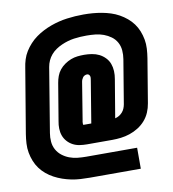

<svg xmlns="http://www.w3.org/2000/svg" viewBox="-93 -859 937 1037"><g transform="rotate(-10 375.0 -340.0)"><path d="M316 97Q291 97 265 95.5Q239 94 214.5 89Q190 84 167 76Q144 68 122.5 56.5Q101 45 82.5 29.5Q64 14 50 -5Q36 -24 27 -46.5Q18 -69 13.5 -93.5Q9 -118 10.5 -144Q12 -170 16 -195L75 -548Q78 -570 85 -592.5Q92 -615 104.5 -635Q117 -655 133.5 -673Q150 -691 169.5 -705Q189 -719 210.5 -730Q232 -741 254 -749Q276 -757 298.5 -762.5Q321 -768 343.5 -771Q366 -774 388.5 -775.5Q411 -777 434 -777Q460 -777 485 -775Q510 -773 534.5 -768.5Q559 -764 582.5 -756.5Q606 -749 627.5 -737Q649 -725 667.5 -709.5Q686 -694 700 -675Q714 -656 723 -633.5Q732 -611 736.5 -586.5Q741 -562 739.5 -536Q738 -510 734 -485L694 -244Q690 -219 680 -195.5Q670 -172 653 -152.5Q636 -133 613.5 -119Q591 -105 567 -97Q543 -89 518.5 -86Q494 -83 470 -83H332Q312 -83 292 -86Q272 -89 255 -98Q238 -107 225 -121.5Q212 -136 205.5 -154Q199 -172 198.5 -192.5Q198 -213 202 -233L236 -437Q239 -455 245.5 -473Q252 -491 264 -506Q276 -521 292.5 -532.5Q309 -544 327 -551Q345 -558 363.5 -560Q382 -562 400 -562Q421 -562 442.5 -558.5Q464 -555 482 -546Q500 -537 514.5 -522Q529 -507 536 -488Q543 -469 544 -447.5Q545 -426 541 -404L506 -195Q518 -198 528 -204Q538 -210 546 -219Q554 -228 558.5 -239Q563 -250 565 -261L605 -502Q609 -526 607 -550Q605 -574 594 -594Q583 -614 564.5 -627.5Q546 -641 524.5 -649Q503 -657 479 -659.5Q455 -662 431 -662Q414 -662 396.5 -661Q379 -660 361.5 -657.5Q344 -655 327 -650Q310 -645 293 -637.5Q276 -630 260.5 -619.5Q245 -609 233 -595Q221 -581 213.5 -564.5Q206 -548 203 -530L145 -178Q141 -154 143 -130.5Q145 -107 156 -87Q167 -67 185 -53Q203 -39 224 -31Q245 -23 268.5 -20.5Q292 -18 316 -18H595V97ZM332 -190H374L412 -421Q413 -427 413.5 -432.5Q414 -438 412.5 -443Q411 -448 407 -451.5Q403 -455 397 -455Q391 -455 384.5 -452Q378 -449 374 -443.5Q370 -438 367.5 -432Q365 -426 364 -419L331 -216Q330 -212 329.5 -208.5Q329 -205 329 -201.5Q329 -198 329 -194Q329 -190 332 -190Z"/></g></svg>

Font: Iosevka Etoile Heavy Oblique
Style: Regular
Weight: 900
Italic angle: -9°
Designer: Belleve Invis
Foundry: Belleve Invis
Version: Version 15.5.2; ttfautohint (v1.8.4)